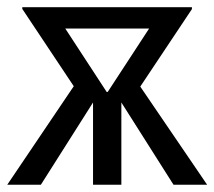

<svg xmlns="http://www.w3.org/2000/svg" viewBox="-21 -510 592 530"><path d="M40.5 -485.4V-490.2H508.8V-484.9L366.2 -271L550.8 0H458L314 -227.1V0H235.8V-227.1L91.8 0H-1L182.6 -272ZM273.4 -256.3H276.4L390.6 -431.2H159.2Z"/></svg>

Font: Code New Roman
Style: Regular
Weight: 400
Monospace: yes
Designer: Sam Radian
Foundry: Code New Roman
Version: Version 2.00 November 29, 2014